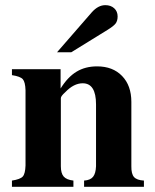

<svg xmlns="http://www.w3.org/2000/svg" viewBox="-20 -718 596 738"><path d="M533.2 -23.9V0H303.2V-23.9Q327.1 -25.4 337.6 -38.3Q348.1 -51.3 349.1 -79.1V-316.9Q349.1 -397.9 297.9 -397.9Q263.7 -397.9 231 -363.8Q213.9 -348.6 213.9 -340.8V-79.1Q213.9 -51.8 224.9 -39.3Q235.8 -26.9 262.2 -23.9V0H25.9V-23.9Q58.1 -28.8 67.6 -39.6Q77.1 -50.3 78.1 -82V-371.1Q77.1 -402.8 67.6 -413.6Q58.1 -424.3 25.9 -429.2V-452.1H212.9V-377.9Q240.7 -422.4 274.4 -442.6Q308.1 -462.9 353 -462.9Q413.6 -462.9 449.2 -426Q484.9 -389.2 484.9 -326.2V-79.1Q484.4 -49.8 495.1 -37.6Q505.9 -25.4 533.2 -23.9ZM199.2 -517.1 333 -670.9Q357.4 -698.2 384.8 -698.2Q405.8 -698.2 418.9 -686.3Q432.1 -674.3 432.1 -654.8Q432.1 -638.2 424.6 -627.9Q417 -617.7 393.1 -603L253.9 -517.1Z"/></svg>

Font: Accordance
Style: Bold
Weight: 700
Version: Version 1.2 (build January 31, 2020) Miklal Software Solutio